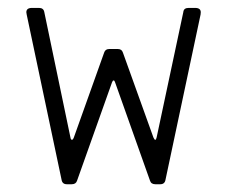

<svg xmlns="http://www.w3.org/2000/svg" viewBox="-20 -475 585 495"><path d="M261.2 -348.6H284.2Q293.9 -348.6 296.9 -339.4L375.5 -120.6Q380.9 -108.4 383.8 -120.6L452.6 -443.8Q453.6 -454.6 466.3 -454.6H482.9Q497.6 -454.6 497.6 -443.4Q497.6 -439.5 497.1 -437.5L406.7 -11.7Q404.8 0 393.1 0H380.4Q369.6 0 366.7 -9.3L276.9 -262.2Q275.4 -267.6 272.9 -267.6Q270.5 -267.6 268.6 -262.2L178.7 -9.3Q175.8 0 165 0H152.3Q140.6 0 138.7 -11.7L48.8 -437.5Q47.9 -441.4 47.9 -443.4Q47.9 -454.6 62.5 -454.6H80.6Q92.3 -454.6 94.2 -443.8L161.6 -120.6Q162.1 -116.7 163.8 -115.2Q165.5 -113.8 167.2 -115.2Q168.9 -116.7 170.4 -120.6L248.5 -339.4Q251.5 -348.6 261.2 -348.6Z"/></svg>

Font: GOSTRUS
Style: type A
Weight: 200
Designer: Юрий и Татьяна Кривогуз
Version: Version 01.0